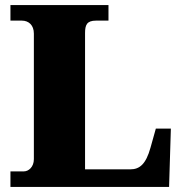

<svg xmlns="http://www.w3.org/2000/svg" viewBox="-20 -734 717 754"><path d="M644 0 651 -229H592L571 -154C553 -89 528 -69 492 -69H314V-604C314 -636 321 -653 357 -653H406V-714H21V-653H66C92 -653 113 -636 113 -602V-109C113 -78 92 -61 74 -61H21V0Z"/></svg>

Font: UArctic Serif Black
Style: Regular
Weight: 900
Designer: Customization by Puisto advertising & original work Monotype Design Team
Foundry: Monotype Imaging Inc.
Version: Version 2.004